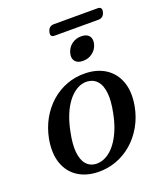

<svg xmlns="http://www.w3.org/2000/svg" viewBox="-140 -841 806 945"><g transform="rotate(-20 263.5 -368.5)"><path d="M317 -468Q378.5 -466.5 422 -438Q465.5 -409.5 484.2 -357.5Q503 -305.5 490 -233Q480 -178.5 454.2 -133Q428.5 -87.5 390.8 -54.8Q353 -22 306.5 -5Q260 12 208.5 10.5Q148 8.5 105.2 -19.8Q62.5 -48 44.2 -100Q26 -152 38.5 -224.5Q49 -279.5 74.2 -324.8Q99.5 -370 136.8 -402.8Q174 -435.5 219.8 -452.5Q265.5 -469.5 317 -468ZM210.5 -31Q232 -29 253 -36.8Q274 -44.5 293 -61Q312 -77.5 328.5 -102.8Q345 -128 357.8 -161Q370.5 -194 378.5 -234.5Q391.5 -297 387 -338.5Q382.5 -380 364 -401.8Q345.5 -423.5 315 -426.5Q293.5 -428.5 273.2 -420.8Q253 -413 234.2 -396.5Q215.5 -380 199.2 -355Q183 -330 170.5 -296.8Q158 -263.5 150 -223Q137 -160.5 141.2 -119Q145.5 -77.5 163.5 -55.8Q181.5 -34 210.5 -31ZM328.5 -529Q299.5 -529 287 -545.2Q274.5 -561.5 281.5 -587.5Q288.5 -613.5 309.8 -629.8Q331 -646 359.5 -646Q389 -646 401.2 -629.8Q413.5 -613.5 406.5 -587.5Q400 -562 378.5 -545.5Q357 -529 328.5 -529ZM221 -720.5Q224.5 -734.5 233 -741.2Q241.5 -748 254 -748H483.5Q495.5 -748 500.2 -741.5Q505 -735 501.5 -721Q497.5 -706.5 489 -700Q480.5 -693.5 468.5 -693.5H238.5Q226.5 -693.5 221.8 -700.2Q217 -707 221 -720.5Z"/></g></svg>

Font: Fraunces
Style: Italic
Weight: 400
Italic angle: -16°
Version: Version 1.000;[b76b70a41]